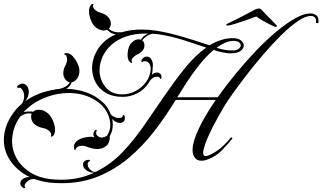

<svg xmlns="http://www.w3.org/2000/svg" viewBox="-31 -804 1681 1001"><path d="M97 177Q93 177 88 174Q75 165 75 153Q75 132 102 122Q113 119 124 119Q63 90 26 38.5Q-11 -13 -11 -75Q-11 -109 1 -144.5Q13 -180 39 -216Q57 -242 81 -261Q89 -270 92 -282Q95 -294 95 -304Q95 -320 86 -335Q77 -350 65 -346H63Q58 -346 58 -350Q58 -356 66 -361Q76 -368 86 -368Q100 -368 109.5 -356Q119 -344 119 -325Q119 -313 114.5 -300Q110 -287 100 -276Q133 -300 173 -315.5Q213 -331 256 -337Q256 -339 261 -339Q272 -339 283 -341.5Q294 -344 304 -349Q326 -360 333 -375Q318 -378 308.5 -391.5Q299 -405 299 -421Q299 -438 304 -449.5Q309 -461 313 -469Q315 -474 317 -480.5Q319 -487 319 -494Q319 -503 315.5 -511Q312 -519 302 -521Q303 -523 306 -525Q309 -527 316 -527Q333 -527 348 -511Q363 -495 373 -473.5Q383 -452 383 -435Q383 -410 370.5 -393.5Q358 -377 343 -375Q334 -352 314 -341Q367 -340 416 -323.5Q465 -307 502 -273Q518 -260 529 -242.5Q540 -225 547 -207Q554 -200 562 -196Q570 -192 576 -190Q579 -189 582 -189Q585 -189 588 -189Q608 -189 609 -200Q611 -205 613 -205Q620 -205 620 -188Q620 -176 612.5 -169.5Q605 -163 594 -163Q584 -163 573 -169Q563 -173 554 -184Q557 -169 557 -154Q557 -120 541 -94Q543 -77 535.5 -59.5Q528 -42 504 -32Q491 -27 477 -27Q463 -27 447 -31Q431 -35 416 -41Q407 -44 397 -44Q375 -44 367 -32Q363 -25 361 -22Q359 -19 357 -25Q354 -31 354 -38Q354 -56 371 -70Q385 -81 405.5 -86Q426 -91 442 -91Q447 -91 450.5 -90.5Q454 -90 457 -89Q459 -89 460.5 -88.5Q462 -88 463 -88Q456 -93 456 -102Q456 -118 465 -125Q467 -127 469 -127Q472 -127 473 -124.5Q474 -122 472 -119Q470 -116 470 -111Q470 -101 480 -93.5Q490 -86 503 -87Q517 -90 527 -96V-97Q544 -122 544 -152Q544 -181 530.5 -210.5Q517 -240 492 -262Q459 -291 417 -305Q375 -319 329 -319Q262 -319 198 -292.5Q134 -266 92 -219Q100 -221 107 -222Q114 -223 121 -223Q126 -223 131 -223Q136 -223 141 -221Q152 -232 172 -232Q197 -232 219 -213Q234 -200 245 -175Q256 -150 256 -127Q256 -112 250 -101Q246 -94 241 -92.5Q236 -91 234 -91Q236 -97 236 -101Q236 -114 223 -123.5Q210 -133 199 -135Q189 -137 177.5 -140.5Q166 -144 152 -154Q142 -161 136.5 -172.5Q131 -184 131 -195Q131 -204 134 -211Q130 -212 126.5 -212.5Q123 -213 118 -213Q98 -213 74 -196Q52 -165 42 -132.5Q32 -100 32 -69Q32 -19 57 24Q82 67 127 95Q172 123 232 130Q261 133 288 133Q337 133 380 123.5Q423 114 461 96H457Q436 96 419 83.5Q402 71 402 54Q402 40 412 34.5Q422 29 430 29Q436 29 438 31.5Q440 34 433 38Q426 42 426 53Q426 63 432 72Q436 78 445.5 85.5Q455 93 468 92Q546 54 607 -10Q668 -74 721 -151Q774 -228 826 -304Q876 -377 930 -445Q984 -513 1044 -556Q985 -576 925.5 -595Q866 -614 804 -624Q794 -626 783.5 -626.5Q773 -627 763 -628Q745 -624 730 -613Q715 -602 710 -593Q722 -585 722 -568Q722 -551 712 -540Q703 -530 694.5 -525Q686 -520 679 -517Q672 -513 663.5 -505Q655 -497 655 -487Q655 -481 659 -477Q658 -477 657.5 -476.5Q657 -476 656 -476Q651 -476 645 -482Q634 -493 634 -518Q634 -533 638 -548.5Q642 -564 649 -574Q668 -599 693 -599Q698 -599 704 -597Q709 -608 719.5 -616Q730 -624 743 -629Q677 -631 628.5 -614.5Q580 -598 549 -569.5Q518 -541 503 -506.5Q488 -472 488 -438Q488 -388 519 -350Q550 -312 607 -312Q643 -312 676 -329.5Q709 -347 731.5 -378Q754 -409 755 -449Q754 -457 752 -463.5Q750 -470 747 -473Q738 -485 723 -485Q716 -485 713 -482Q711 -480 709 -480Q706 -480 706 -484Q706 -489 709 -493Q718 -509 734 -509Q753 -509 762 -487Q766 -479 766 -464Q766 -461 766 -458Q766 -455 765 -452Q765 -442 764 -432.5Q763 -423 761 -414Q765 -418 768 -420Q777 -426 787 -426Q797 -426 804 -420Q811 -414 811 -403Q811 -395 808 -392.5Q805 -390 803 -396Q801 -404 787 -404Q784 -404 781 -403.5Q778 -403 775 -402Q768 -400 759 -392Q750 -384 744 -372Q722 -337 685.5 -318Q649 -299 608 -299Q556 -299 520.5 -320Q485 -341 467 -375.5Q449 -410 449 -449Q449 -499 479.5 -548Q510 -597 573 -625Q566 -625 560 -628Q543 -632 528 -649Q524 -648 519.5 -646.5Q515 -645 510 -645Q499 -645 486 -650.5Q473 -656 462 -667Q450 -680 441.5 -702.5Q433 -725 433 -746Q433 -754 435 -762Q437 -770 441 -775Q446 -783 451 -783.5Q456 -784 457 -783Q454 -779 454 -773Q454 -762 465.5 -752Q477 -742 487 -740Q496 -737 507 -733Q518 -729 530 -718Q547 -703 547 -680Q547 -665 536 -654Q548 -643 567 -638Q576 -636 586 -635.5Q596 -635 605 -636Q650 -650 707 -650Q744 -650 784 -644Q847 -634 921.5 -612Q996 -590 1061 -568Q1090 -585 1120.5 -595Q1151 -605 1183 -605Q1211 -605 1225.5 -593Q1240 -581 1240 -567Q1240 -551 1223.5 -538.5Q1207 -526 1172 -526Q1160 -526 1146 -528Q1132 -530 1115 -534Q1107 -536 1099 -538.5Q1091 -541 1083 -544Q1043 -510 1006 -463Q969 -416 940 -371Q911 -326 894 -298V-297H1104Q1148 -359 1199.5 -421.5Q1251 -484 1305 -540.5Q1359 -597 1411.5 -640.5Q1464 -684 1509 -709Q1554 -734 1586 -734Q1606 -734 1619 -723.5Q1632 -713 1629 -684H1616Q1616 -686 1616.5 -688.5Q1617 -691 1617 -693Q1617 -708 1609 -714.5Q1601 -721 1590 -721Q1562 -721 1521.5 -693.5Q1481 -666 1435 -620.5Q1389 -575 1343 -521.5Q1297 -468 1256.5 -415.5Q1216 -363 1186 -321Q1156 -279 1143 -258Q1108 -200 1080.5 -146.5Q1053 -93 1039 -54Q1034 -38 1031 -26.5Q1028 -15 1028 -7Q1028 10 1041 10Q1052 10 1078 -4Q1111 -22 1137.5 -48.5Q1164 -75 1174 -89L1181 -82Q1153 -48 1125 -19.5Q1097 9 1055 26Q1045 30 1036 32Q1027 34 1019 34Q997 34 985 18.5Q973 3 973 -22Q973 -65 1006 -134.5Q1039 -204 1094 -283H885Q833 -197 772.5 -119Q712 -41 639.5 20Q567 81 480.5 116Q394 151 291 151Q261 151 228 148Q188 143 150 130Q140 128 130 131.5Q120 135 115 139Q105 146 100 155Q95 164 99 170Q101 174 101 174Q101 177 97 177ZM1187 -541Q1204 -542 1214 -550Q1224 -558 1224 -568Q1224 -577 1214.5 -584Q1205 -591 1183 -591Q1162 -590 1141 -580.5Q1120 -571 1098 -555Q1123 -547 1141 -544Q1159 -541 1187 -541ZM1405 -664Q1401 -664 1382.5 -673Q1364 -682 1342 -694.5Q1320 -707 1305 -718Q1282 -709 1251.5 -698.5Q1221 -688 1195 -680Q1169 -672 1160 -671Q1155 -670 1151 -672.5Q1147 -675 1148 -676Q1149 -678 1167 -686.5Q1185 -695 1207 -706Q1229 -717 1242 -724Q1265 -736 1285 -747Q1305 -758 1312 -759Q1318 -760 1323 -759Q1328 -758 1339.5 -746Q1351 -734 1364 -720Q1370 -714 1382 -702Q1394 -690 1404 -679.5Q1414 -669 1413 -667Q1412 -664 1405 -664Z"/></svg>

Font: Fleur De Leah
Style: Regular
Weight: 400
Designer: Robert E. Leuschke
Foundry: Robert E. Leuschke
Version: Version 1.010; ttfautohint (v1.8.3)